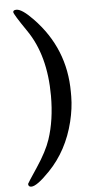

<svg xmlns="http://www.w3.org/2000/svg" viewBox="-59 -747 476 941"><g transform="rotate(-5 179.0 -276.0)"><path d="M289.6 -286.1V-263.7Q289.1 -206.1 273.4 -141.6Q239.3 -2.4 147.9 92.3Q84 158.7 56.6 158.7Q41.5 158.7 41.5 144Q41.5 141.6 91.1 67.4Q140.6 -6.8 159.7 -64Q190.9 -157.2 190.9 -276.4Q190.9 -475.6 102.5 -603.5Q42.5 -690.9 42.5 -701.2Q42.5 -711.4 59.1 -711.4Q86.4 -711.4 139.6 -656.2Q289.6 -501 289.6 -286.1Z"/></g></svg>

Font: Averia Serif
Style: Regular
Weight: 500
Version: Version 1.0